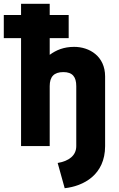

<svg xmlns="http://www.w3.org/2000/svg" viewBox="-30 -770 628 1012"><path d="M274 89 311 222C410 211 524 152 524 0V-367C524 -474 441 -523 361 -523C306 -523 266 -506 232 -481V-569H332V-691H232V-750H81V-691H-10V-569H81V0H232V-316C232 -365 254 -390 304 -390C352 -390 372 -365 372 -316V0C372 50 333 79 274 89Z"/></svg>

Font: Finlandica
Style: Bold
Weight: 700
Designer: Niklas Ekholm, Juho Hiilivirta, Jaakko Suomalainen
Foundry: Helsinki Type Studio
Version: Version 2.000;Glyphs 3.2 (3202)